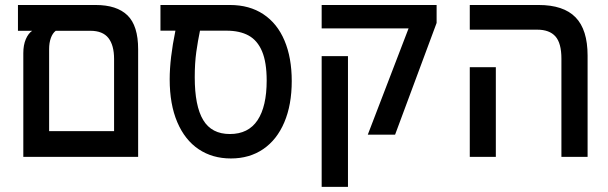

<svg xmlns="http://www.w3.org/2000/svg" viewBox="-20 -629 2440 770"><path d="M52 -609H363.5Q448.5 -609 491.2 -567.5Q534 -526 534 -431.5V0H73.5V-416Q73.5 -448.5 83.5 -471.8Q93.5 -495 109 -505.5H52ZM437.5 -103V-392.5Q437.5 -447.5 414.8 -476.5Q392 -505.5 342.5 -505.5H203.5Q191 -496 184 -476.8Q177 -457.5 177 -432V-103Z M660.5 -311Q660.5 -394 683.5 -506H623.5V-609H902Q980.5 -609 1036.2 -572Q1092 -535 1121 -466.2Q1150 -397.5 1150 -304Q1150 -208.5 1120.2 -138.5Q1090.5 -68.5 1035.5 -31Q980.5 6.5 906 6.5Q832 6.5 776.8 -30.5Q721.5 -67.5 691 -139Q660.5 -210.5 660.5 -311ZM1049.5 -306Q1049.5 -379 1031 -423Q1012.5 -467 977 -486.5Q941.5 -506 888 -506H782Q773.5 -465 767.2 -420.5Q761 -376 761 -319.5Q761 -204 794.8 -147.8Q828.5 -91.5 902 -91.5Q976 -91.5 1012.8 -146.8Q1049.5 -202 1049.5 -306Z M1618.5 -515H1270V-609H1731V-537L1564.5 -89H1455ZM1270 -404H1375.5V120.5H1270Z M2134.5 -510H1864V-609H2140Q2240 -609 2288.2 -559.5Q2336.5 -510 2336.5 -406V0H2231.5V-393.5Q2231.5 -456 2207.5 -483Q2183.5 -510 2134.5 -510ZM1864 -359.5H1968.5V0H1864Z"/></svg>

Font: JuliaMono Medium
Style: Regular
Weight: 500
Monospace: yes
Designer: cormullion
Foundry: corm
Version: Version 0.054; ttfautohint (v1.8.4)